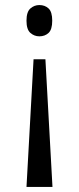

<svg xmlns="http://www.w3.org/2000/svg" viewBox="-20 -561 314 761"><path d="M160 -326 188 180H85L113 -326ZM136 -541Q158 -541 172.5 -527.5Q187 -514 187 -479Q187 -444 172.5 -430.5Q158 -417 136 -417Q116 -417 100.5 -430.5Q85 -444 85 -479Q85 -514 100.5 -527.5Q116 -541 136 -541Z"/></svg>

Font: Noto Serif Myanmar ExtraCondensed
Style: Regular
Weight: 400
Width: 2
Designer: Ben Mitchell and the Monotype Design Team
Foundry: Monotype Imaging Inc.
Version: Version 2.106; ttfautohint (v1.8.4.7-5d5b)